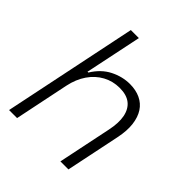

<svg xmlns="http://www.w3.org/2000/svg" viewBox="-201 -855 981 981"><g transform="rotate(45 289.0 -364.5)"><path d="M26 0 177 -729H235L171 -422H177Q212 -479 263.5 -505Q315 -531 369 -531Q412 -531 445 -515.5Q478 -500 497.5 -470Q517 -440 522.5 -396Q528 -352 516 -294L455 0H397L457 -289Q470 -350 461.5 -392.5Q453 -435 424.5 -457.5Q396 -480 346 -480Q297 -480 255.5 -457.5Q214 -435 185.5 -393.5Q157 -352 145 -295L84 0Z"/></g></svg>

Font: Mona Sans ExtraLight Light
Style: Italic
Weight: 300
Italic angle: -11.6951°
Version: Version 2.000